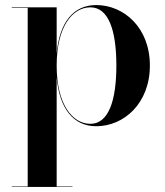

<svg xmlns="http://www.w3.org/2000/svg" viewBox="-20 -489 654 759"><path d="M26.5 248V250H266.5V248H204V-183C215 -60 270 10 360.5 10C469.5 10 572.5 -80 572.5 -230C572.5 -380 469.5 -469 360.5 -469C269.5 -469 215 -400 204 -277.5V-460H26.5V-458H89.5V248ZM204 -230C204 -384 266.5 -460 337.5 -460C409 -460 440 -369 440 -230C440 -91 409 0.5 337.5 0.5C266.5 0.5 204 -76 204 -230Z"/></svg>

Font: Bodoni* 96pt Medium
Style: Regular
Weight: 500
Version: Version 2.3